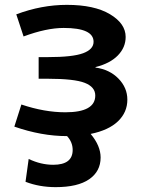

<svg xmlns="http://www.w3.org/2000/svg" viewBox="-20 -550 583 790"><path d="M373 -274V-272Q431 -264 467.5 -226.5Q504 -189 504 -140Q504 -88 465.5 -51Q427 -14 353 1Q394 50 394 98Q394 155 347 187.5Q300 220 209 220Q142 220 85 198L98 104Q148 128 199 128Q279 128 279 67Q279 35 256 10H255Q151 10 39 -29L68 -120Q163 -88 249 -88Q372 -88 372 -157Q372 -192 329 -209Q286 -226 177 -226H139V-315H177Q279 -315 322 -331Q365 -347 365 -378Q365 -435 242 -435Q171 -435 77 -400L47 -491Q151 -530 255 -530Q368 -530 432.5 -491.5Q497 -453 497 -398Q497 -355 465 -322Q433 -289 373 -274Z"/></svg>

Font: M PLUS 1p
Style: Bold
Weight: 700
Version: Version 1.062